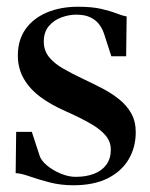

<svg xmlns="http://www.w3.org/2000/svg" viewBox="-20 -539 446 570"><path d="M197.5 11Q159.5 11 126.2 2.2Q93 -6.5 67.5 -15.5Q42 -24.5 26.5 -25L28 -147.5H74.5L97.5 -77Q102 -62.5 119.2 -48Q136.5 -33.5 159.8 -23.8Q183 -14 204.5 -14Q235.5 -14 259 -23Q282.5 -32 295.8 -50.2Q309 -68.5 309 -94.5Q309 -118 294 -136.2Q279 -154.5 249.2 -171.8Q219.5 -189 174.5 -209Q132 -227.5 100.2 -251Q68.5 -274.5 50.8 -305Q33 -335.5 33 -374.5Q33 -420.5 56 -452.8Q79 -485 119.5 -502Q160 -519 211.5 -519Q252.5 -519 279.8 -512.8Q307 -506.5 325 -499.5Q343 -492.5 356 -490L354.5 -372H310.5L288.5 -440Q283.5 -455 273.5 -467.8Q263.5 -480.5 247.2 -488Q231 -495.5 206 -495.5Q185 -495.5 162.8 -487.5Q140.5 -479.5 125.2 -461.8Q110 -444 110 -415.5Q110 -389.5 125.2 -370.2Q140.5 -351 166.5 -336Q192.5 -321 223 -306.5Q254 -292 282.5 -277.2Q311 -262.5 333.8 -244.2Q356.5 -226 369.8 -202.2Q383 -178.5 383 -146.5Q383 -101.5 361.8 -65.8Q340.5 -30 299.5 -9.5Q258.5 11 197.5 11Z"/></svg>

Font: Merriweather 144pt Medium
Style: Regular
Weight: 500
Version: Version 2.100